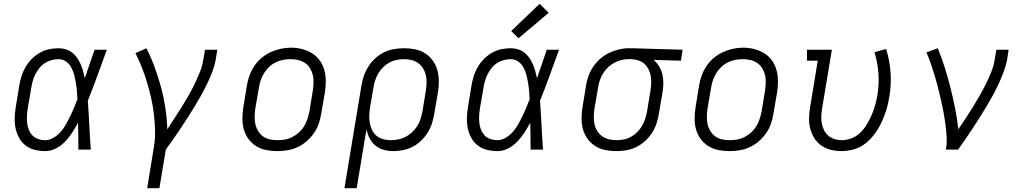

<svg xmlns="http://www.w3.org/2000/svg" viewBox="-20 -794 5440 1019"><path d="M220 8Q191 8 163.5 1Q136 -6 115 -22.5Q94 -39 81 -63Q68 -87 62.5 -114Q57 -141 58 -170Q59 -199 64 -228L82 -338Q86 -363 93.5 -388Q101 -413 114.5 -436.5Q128 -460 147.5 -480Q167 -500 190.5 -513.5Q214 -527 239.5 -532.5Q265 -538 291 -538Q311 -538 330 -532Q349 -526 364 -514Q379 -502 389.5 -486.5Q400 -471 408 -453Q416 -435 421 -416.5Q426 -398 430 -379Q443 -417 456 -454.5Q469 -492 482 -530H547Q522 -462 497.5 -394Q473 -326 446 -259Q451 -194 454 -129.5Q457 -65 462 0H396Q396 -36 395.5 -72Q395 -108 394 -143Q380 -116 363.5 -90.5Q347 -65 325.5 -42.5Q304 -20 276.5 -6Q249 8 220 8ZM220 -50Q243 -50 265 -63.5Q287 -77 303 -95.5Q319 -114 331 -135.5Q343 -157 353.5 -179Q364 -201 373.5 -223.5Q383 -246 391 -268Q390 -290 388 -312Q386 -334 382.5 -355Q379 -376 373.5 -397Q368 -418 358 -436.5Q348 -455 330.5 -467.5Q313 -480 291 -480Q272 -480 253.5 -475Q235 -470 218.5 -459.5Q202 -449 189.5 -433.5Q177 -418 168 -400.5Q159 -383 154 -365Q149 -347 146 -328L127 -218Q124 -199 123 -179.5Q122 -160 124 -141.5Q126 -123 133 -105.5Q140 -88 152.5 -75Q165 -62 183 -56Q201 -50 220 -50Z M761 205 796 -9Q804 -54 803 -98.5Q802 -143 797 -186.5Q792 -230 782.5 -272Q773 -314 761 -354.5Q749 -395 733.5 -434.5Q718 -474 699 -512L757 -538Q782 -489 801 -437Q820 -385 834.5 -331.5Q849 -278 857.5 -222Q866 -166 868 -108Q887 -137 906.5 -167Q926 -197 944.5 -226.5Q963 -256 980.5 -286.5Q998 -317 1013 -348.5Q1028 -380 1041 -412Q1054 -444 1059 -477L1068 -530H1133L1125 -477Q1119 -445 1107 -413.5Q1095 -382 1080 -351Q1065 -320 1048.5 -290Q1032 -260 1014 -230.5Q996 -201 977.5 -172Q959 -143 939.5 -114Q920 -85 900.5 -56.5Q881 -28 860 0L826 205Z M1451 8Q1421 8 1391.5 2Q1362 -4 1338 -19.5Q1314 -35 1297.5 -58Q1281 -81 1273.5 -109Q1266 -137 1266.5 -167.5Q1267 -198 1272 -228L1290 -338Q1294 -365 1303.5 -391.5Q1313 -418 1329 -442.5Q1345 -467 1367.5 -486Q1390 -505 1416 -517Q1442 -529 1469.5 -535Q1497 -541 1524 -541Q1555 -541 1583.5 -533.5Q1612 -526 1636.5 -511Q1661 -496 1677.5 -472.5Q1694 -449 1701.5 -421Q1709 -393 1709 -362.5Q1709 -332 1704 -302L1685 -192Q1681 -165 1672 -138.5Q1663 -112 1646.5 -88Q1630 -64 1607.5 -44.5Q1585 -25 1559 -13Q1533 -1 1505.5 3.5Q1478 8 1451 8ZM1452 -50Q1473 -50 1493 -53.5Q1513 -57 1532 -67Q1551 -77 1567 -91.5Q1583 -106 1594 -124Q1605 -142 1611.5 -162Q1618 -182 1622 -202L1640 -312Q1643 -333 1644 -354Q1645 -375 1640.5 -394.5Q1636 -414 1625.5 -431.5Q1615 -449 1598.5 -460Q1582 -471 1562 -475.5Q1542 -480 1521 -480Q1501 -480 1481 -476Q1461 -472 1442 -462.5Q1423 -453 1407.5 -438Q1392 -423 1381 -405Q1370 -387 1363.5 -367.5Q1357 -348 1354 -328L1335 -218Q1332 -198 1331.5 -177Q1331 -156 1335 -136.5Q1339 -117 1349.5 -99.5Q1360 -82 1375.5 -70.5Q1391 -59 1411 -54.5Q1431 -50 1452 -50Z M1808 205 1898 -338Q1902 -365 1911 -391Q1920 -417 1935 -441Q1950 -465 1971.5 -484.5Q1993 -504 2018.5 -516.5Q2044 -529 2071.5 -533.5Q2099 -538 2125 -538Q2155 -538 2184 -532Q2213 -526 2237 -510.5Q2261 -495 2277.5 -471.5Q2294 -448 2301.5 -420.5Q2309 -393 2309 -362.5Q2309 -332 2304 -302L2285 -192Q2281 -166 2273 -140.5Q2265 -115 2250.5 -91.5Q2236 -68 2215.5 -48Q2195 -28 2171 -15.5Q2147 -3 2120.5 2.5Q2094 8 2068 8Q2041 8 2016 1Q1991 -6 1972 -22Q1953 -38 1941.5 -60.5Q1930 -83 1925 -108L1873 205ZM2053 -50Q2074 -50 2094 -54Q2114 -58 2132.5 -67.5Q2151 -77 2167 -92Q2183 -107 2194.5 -125Q2206 -143 2212 -162.5Q2218 -182 2222 -202L2240 -312Q2243 -332 2244 -353Q2245 -374 2240.5 -393.5Q2236 -413 2226 -430Q2216 -447 2200.5 -458.5Q2185 -470 2165 -475Q2145 -480 2124 -480Q2105 -480 2085 -476Q2065 -472 2046.5 -462Q2028 -452 2013 -437Q1998 -422 1987.5 -404Q1977 -386 1971 -367Q1965 -348 1962 -329L1944 -225Q1941 -204 1940 -183Q1939 -162 1942.5 -142Q1946 -122 1954.5 -104Q1963 -86 1978 -73.5Q1993 -61 2012.5 -55.5Q2032 -50 2053 -50Z M2620 8Q2591 8 2563.5 1Q2536 -6 2515 -22.5Q2494 -39 2481 -63Q2468 -87 2462.5 -114Q2457 -141 2458 -170Q2459 -199 2464 -228L2482 -338Q2486 -363 2493.5 -388Q2501 -413 2514.5 -436.5Q2528 -460 2547.5 -480Q2567 -500 2590.5 -513.5Q2614 -527 2639.5 -532.5Q2665 -538 2691 -538Q2711 -538 2730 -532Q2749 -526 2764 -514Q2779 -502 2789.5 -486.5Q2800 -471 2808 -453Q2816 -435 2821 -416.5Q2826 -398 2830 -379Q2843 -417 2856 -454.5Q2869 -492 2882 -530H2947Q2922 -462 2897.5 -394Q2873 -326 2846 -259Q2851 -194 2854 -129.5Q2857 -65 2862 0H2796Q2796 -36 2795.5 -72Q2795 -108 2794 -143Q2780 -116 2763.5 -90.5Q2747 -65 2725.5 -42.5Q2704 -20 2676.5 -6Q2649 8 2620 8ZM2620 -50Q2643 -50 2665 -63.5Q2687 -77 2703 -95.5Q2719 -114 2731 -135.5Q2743 -157 2753.5 -179Q2764 -201 2773.5 -223.5Q2783 -246 2791 -268Q2790 -290 2788 -312Q2786 -334 2782.5 -355Q2779 -376 2773.5 -397Q2768 -418 2758 -436.5Q2748 -455 2730.5 -467.5Q2713 -480 2691 -480Q2672 -480 2653.5 -475Q2635 -470 2618.5 -459.5Q2602 -449 2589.5 -433.5Q2577 -418 2568 -400.5Q2559 -383 2554 -365Q2549 -347 2546 -328L2527 -218Q2524 -199 2523 -179.5Q2522 -160 2524 -141.5Q2526 -123 2533 -105.5Q2540 -88 2552.5 -75Q2565 -62 2583 -56Q2601 -50 2620 -50ZM2732 -591 2693 -629 2844 -774 2892 -726Z M3250 8Q3220 8 3191 2Q3162 -4 3138 -19.5Q3114 -35 3097.5 -58.5Q3081 -82 3073.5 -109.5Q3066 -137 3066.5 -167.5Q3067 -198 3072 -228L3090 -338Q3094 -364 3103 -390Q3112 -416 3128 -439.5Q3144 -463 3165.5 -482Q3187 -501 3212 -513Q3237 -525 3264 -531.5Q3291 -538 3317 -538Q3321 -538 3325 -538Q3329 -538 3333 -538L3603 -530L3594 -472L3449 -476Q3466 -462 3478 -442Q3490 -422 3495.5 -399Q3501 -376 3500.5 -351.5Q3500 -327 3496 -302L3477 -192Q3473 -165 3464.5 -139Q3456 -113 3440.5 -89Q3425 -65 3403.5 -45.5Q3382 -26 3356.5 -13.5Q3331 -1 3304 3.5Q3277 8 3250 8ZM3251 -50Q3271 -50 3291 -54Q3311 -58 3329 -68Q3347 -78 3362 -93Q3377 -108 3387.5 -126Q3398 -144 3404 -163Q3410 -182 3414 -202L3432 -312Q3435 -331 3436 -350.5Q3437 -370 3434 -388.5Q3431 -407 3423 -424Q3415 -441 3402 -453.5Q3389 -466 3371 -472.5Q3353 -479 3334 -480H3323Q3321 -480 3318.5 -480Q3316 -480 3313 -480Q3294 -480 3274.5 -474.5Q3255 -469 3237.5 -459.5Q3220 -450 3205 -435Q3190 -420 3179.5 -402.5Q3169 -385 3163 -366.5Q3157 -348 3154 -328L3135 -218Q3132 -198 3131.5 -177Q3131 -156 3135 -136.5Q3139 -117 3149 -100Q3159 -83 3175 -71.5Q3191 -60 3210.5 -55Q3230 -50 3251 -50Z M3851 8Q3821 8 3791.5 2Q3762 -4 3738 -19.5Q3714 -35 3697.5 -58Q3681 -81 3673.5 -109Q3666 -137 3666.5 -167.5Q3667 -198 3672 -228L3690 -338Q3694 -365 3703.5 -391.5Q3713 -418 3729 -442.5Q3745 -467 3767.5 -486Q3790 -505 3816 -517Q3842 -529 3869.5 -535Q3897 -541 3924 -541Q3955 -541 3983.5 -533.5Q4012 -526 4036.5 -511Q4061 -496 4077.5 -472.5Q4094 -449 4101.5 -421Q4109 -393 4109 -362.5Q4109 -332 4104 -302L4085 -192Q4081 -165 4072 -138.5Q4063 -112 4046.5 -88Q4030 -64 4007.5 -44.5Q3985 -25 3959 -13Q3933 -1 3905.5 3.5Q3878 8 3851 8ZM3852 -50Q3873 -50 3893 -53.5Q3913 -57 3932 -67Q3951 -77 3967 -91.5Q3983 -106 3994 -124Q4005 -142 4011.5 -162Q4018 -182 4022 -202L4040 -312Q4043 -333 4044 -354Q4045 -375 4040.5 -394.5Q4036 -414 4025.5 -431.5Q4015 -449 3998.5 -460Q3982 -471 3962 -475.5Q3942 -480 3921 -480Q3901 -480 3881 -476Q3861 -472 3842 -462.5Q3823 -453 3807.5 -438Q3792 -423 3781 -405Q3770 -387 3763.5 -367.5Q3757 -348 3754 -328L3735 -218Q3732 -198 3731.5 -177Q3731 -156 3735 -136.5Q3739 -117 3749.5 -99.5Q3760 -82 3775.5 -70.5Q3791 -59 3811 -54.5Q3831 -50 3852 -50Z M4446 8Q4417 8 4389 1Q4361 -6 4338.5 -22Q4316 -38 4301.5 -61.5Q4287 -85 4280 -112.5Q4273 -140 4274 -169.5Q4275 -199 4280 -228L4320 -472H4263V-530H4395L4343 -218Q4340 -198 4339 -178Q4338 -158 4341.5 -139Q4345 -120 4353.5 -103Q4362 -86 4376 -74Q4390 -62 4408.5 -56Q4427 -50 4447 -50Q4474 -50 4500.5 -60.5Q4527 -71 4547 -91Q4567 -111 4581.5 -135.5Q4596 -160 4607 -185.5Q4618 -211 4625 -237Q4632 -263 4637 -290Q4646 -349 4642 -405.5Q4638 -462 4621 -517L4683 -534Q4702 -473 4706.5 -409.5Q4711 -346 4700 -281Q4695 -247 4685 -214Q4675 -181 4660.5 -149Q4646 -117 4625 -87.5Q4604 -58 4576 -35Q4548 -12 4513.5 -2Q4479 8 4446 8Z M5000 0Q5006 -34 5004 -68Q5002 -102 4997.5 -135.5Q4993 -169 4987 -201.5Q4981 -234 4973.5 -266Q4966 -298 4958 -330Q4950 -362 4940.5 -393Q4931 -424 4920.5 -455Q4910 -486 4897 -516L4957 -538Q4978 -487 4994.5 -434.5Q5011 -382 5024.5 -328Q5038 -274 5049 -219.5Q5060 -165 5066 -108Q5086 -137 5105.5 -166.5Q5125 -196 5143.5 -226Q5162 -256 5179.5 -286.5Q5197 -317 5212.5 -348.5Q5228 -380 5241 -412Q5254 -444 5259 -477L5268 -530H5333L5325 -477Q5319 -445 5307 -413.5Q5295 -382 5281 -351Q5267 -320 5250.5 -290Q5234 -260 5216.5 -230.5Q5199 -201 5180.5 -172Q5162 -143 5143 -114Q5124 -85 5104.5 -56.5Q5085 -28 5065 0Z"/></svg>

Font: Iosevka Slab LtExObl
Style: Regular
Weight: 300
Width: 7
Italic angle: -9°
Monospace: yes
Designer: Belleve Invis
Foundry: Belleve Invis
Version: Version 11.1.0; ttfautohint (v1.8.3)